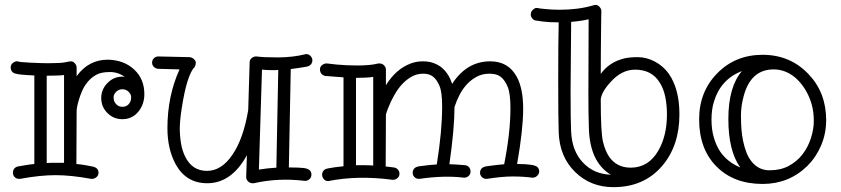

<svg xmlns="http://www.w3.org/2000/svg" viewBox="-20 -732 3454 789"><path d="M243.2 -423.8Q224.6 -420.9 175.8 -420.9H171.9V-62Q181.2 -63 189.9 -63Q189.9 -63 243.2 -63ZM516.1 -315.4Q519 -321.8 519 -333Q519 -344.2 508.5 -354.7Q498 -365.2 482.9 -365.2Q467.8 -365.2 457.3 -354.7Q446.8 -344.2 446.8 -333Q446.8 -321.8 449.7 -315.4Q452.6 -309.1 457.5 -303.7Q467.8 -293 482.9 -293Q505.9 -293 516.1 -315.4ZM294.9 -418.9Q343.8 -486.8 423.8 -486.8Q490.2 -484.9 531.2 -446.3Q573.2 -407.7 573.2 -345.2Q573.2 -303.7 548.8 -273.4Q523.4 -242.2 482.9 -242.2Q446.8 -242.2 421.4 -267.6Q396 -293 396 -329.1Q396 -364.7 421.4 -390.6Q446.8 -417 482.9 -417Q485.4 -417 487.5 -416.5Q489.7 -416 492.2 -416Q466.3 -436 431.2 -436Q396 -436 375.5 -424.6Q355 -413.1 340.6 -395.8Q326.2 -378.4 317.4 -358.2Q308.6 -337.9 303.7 -320.3Q294.9 -290.5 294.9 -274.9L293.9 -58.1Q311 -56.6 328.4 -53.7Q345.7 -50.8 359.4 -47.9Q384.8 -43 384.8 -22Q384.8 -11.2 376.5 -4.2Q368.2 2.9 358.9 2.9H354Q272.5 -12.2 208 -12.2Q144.5 -12.2 63 2.9H58.1Q46.9 2.9 40 -4.6Q33.2 -12.2 33.2 -21.5Q33.2 -42.5 53.2 -47.9Q70.3 -50.8 87.4 -53.7Q104.5 -56.6 121.1 -58.1V-421.9Q56.6 -424.8 45.9 -429.2Q36.1 -430.2 30 -437.3Q23.9 -444.3 23.9 -455.3Q23.9 -466.3 32.5 -473.1Q41 -480 49.8 -480H53.2Q56.6 -476.6 105.2 -474.4Q153.8 -472.2 176.8 -472.2Q231 -472.2 248 -476.1Q265.1 -480 272.7 -480Q280.3 -480 287.6 -471.9Q294.9 -463.9 294.9 -454.1Z M1113.3 -443.8H1093.8Q1079.1 -443.8 1056.6 -445.8L1043.9 -35.2Q1080.1 -41 1115.7 -43L1123.5 -444.8Q1118.2 -443.8 1113.3 -443.8ZM1034.7 -500Q1061 -496.1 1122.1 -496.1Q1183.1 -496.1 1237.8 -509.8Q1249 -509.8 1256.3 -501.7Q1263.7 -493.7 1263.7 -484.4Q1263.7 -475.1 1258.1 -467.8Q1252.4 -460.4 1239 -457.8Q1225.6 -455.1 1208.5 -452.9Q1191.4 -450.7 1174.8 -448.2L1167 -43.9Q1209.5 -43.9 1228.5 -41.5Q1259.8 -37.6 1259.8 -15.1Q1259.8 -2.9 1251.7 4.2Q1243.7 11.2 1234.9 11.2H1231.9Q1124 -2 1022.9 21H1017.6Q1007.3 21 999.5 13.4Q991.7 5.9 991.7 -3.9V-4.9L994.6 -94.2Q931.6 21 831.5 21Q745.1 21 702.1 -56.6Q668 -119.6 668 -205.1Q668 -337.4 717.8 -446.8L629.9 -449.2Q619.1 -450.2 612.1 -457.3Q605 -464.4 605 -474.6Q605 -484.9 612.3 -492.4Q619.6 -500 630.9 -500L759.8 -497.1Q770.5 -495.6 777.6 -488.5Q784.7 -481.4 784.7 -474.6Q784.7 -465.8 780.8 -458Q748 -425.3 726.6 -286.1Q718.8 -235.4 718.8 -204.6Q718.8 -173.8 723.9 -142.8Q729 -111.8 741.7 -86.9Q770.5 -29.8 830.6 -29.8Q890.6 -29.8 935.5 -96.7Q980.5 -162.6 1000 -279.8L1005.9 -476.1Q1005.9 -486.8 1014.2 -493.4Q1022.5 -500 1031.7 -500Z M1468.8 -53.2Q1497.6 -53.2 1513.7 -51.8V-416Q1488.8 -412.1 1446.8 -412.1H1442.9V-53.2ZM1592.8 6.8Q1450.2 -12.2 1328.6 12.2Q1317.4 12.2 1310.5 3.9Q1303.7 -4.4 1303.7 -13.7Q1303.7 -22.9 1309.1 -30.3Q1314.5 -37.6 1328.1 -40Q1355.5 -45.4 1391.6 -48.8V-414.1L1316.9 -419.9Q1307.1 -421.4 1301 -428.7Q1294.9 -436 1294.9 -447Q1294.9 -458 1303.7 -464.6Q1312.5 -471.2 1320.8 -471.2H1323.7Q1324.2 -471.2 1335 -470Q1345.7 -468.8 1362.8 -466.8Q1405.3 -462.9 1447.8 -462.9Q1502.9 -462.9 1534.7 -471.2H1539.6Q1550.8 -471.2 1558.3 -463.4Q1565.9 -455.6 1565.9 -445.8V-381.8Q1607.4 -449.2 1669.4 -471.7Q1692.4 -480 1717.3 -480Q1742.2 -480 1761.2 -473.1Q1780.3 -466.3 1795.4 -454.1Q1824.7 -429.2 1837.9 -387.2Q1897.9 -480 1994.6 -480Q2068.4 -480 2103 -417.5Q2129.9 -369.1 2129.9 -284.7Q2129.9 -200.2 2105 -58.1Q2177.2 -58.1 2189 -44.9Q2195.8 -37.6 2195.8 -27.6Q2195.8 -17.6 2187.7 -9.8Q2179.7 -2 2169.9 -2H2166.5Q2130.4 -6.8 2086.7 -6.8Q2043 -6.8 1981.9 2.9H1977.5Q1967.3 2.9 1960 -4.6Q1952.6 -12.2 1952.6 -22Q1952.6 -31.7 1958.7 -39.1Q1964.8 -46.4 1980 -48.8Q2022.5 -54.7 2051.8 -57.1Q2077.6 -186.5 2077.6 -288.1Q2077.6 -348.6 2065.9 -376Q2054.2 -403.3 2037.8 -416.3Q2021.5 -429.2 1991 -429.2Q1960.4 -429.2 1935.8 -415Q1911.1 -400.9 1893.6 -379.9Q1865.7 -347.2 1847.7 -292Q1847.7 -204.1 1826.7 -57.1Q1845.2 -57.1 1890.6 -53.2Q1901.4 -52.2 1907.5 -44.9Q1913.6 -37.6 1913.6 -26.9Q1913.6 -16.1 1905.8 -9Q1897.9 -2 1888.7 -2H1885.7Q1804.7 -11.7 1704.6 2.9H1700.7Q1689.9 2.9 1682.9 -4.6Q1675.8 -12.2 1675.8 -22Q1675.8 -31.7 1681.9 -39.1Q1688 -46.4 1703.6 -48.8Q1746.1 -54.7 1774.9 -56.2Q1796.9 -193.4 1796.9 -293.9Q1796.9 -353.5 1786.1 -378.9Q1775.4 -404.3 1760 -416.7Q1744.6 -429.2 1719.5 -429.2Q1694.3 -429.2 1673.8 -418.2Q1653.3 -407.2 1636.7 -390.4Q1620.1 -373.5 1607.7 -353.3Q1595.2 -333 1586.4 -314.5Q1571.8 -283.2 1565.9 -261.2L1564.9 -47.9Q1573.7 -46.9 1582 -45.9Q1590.3 -44.9 1599.4 -43.7Q1608.4 -42.5 1615 -35.2Q1621.6 -27.8 1621.6 -17.6Q1621.6 -7.3 1613.5 -0.2Q1605.5 6.8 1595.7 6.8Z M2327.1 -642.1 2324.7 -359.9Q2324.7 -235.4 2326.9 -192.1Q2329.1 -148.9 2341.3 -118.2Q2353.5 -87.4 2375 -64.5Q2420.4 -16.1 2489.7 -14.2Q2402.8 -66.9 2399.9 -208Q2397.9 -263.7 2397.9 -340.1Q2397.9 -416.5 2398.4 -497.6Q2398.9 -578.6 2398.9 -652.8Q2368.7 -645.5 2327.1 -642.1ZM2720.7 -261.7Q2720.7 -300.3 2713.9 -333.7Q2707 -367.2 2691.4 -392.1Q2658.7 -445.8 2589.8 -445.8Q2535.2 -445.8 2490.2 -396Q2452.6 -355.5 2448.7 -324.2Q2448.7 -186.5 2458 -149.2Q2467.3 -111.8 2481.9 -89.8Q2513.2 -43 2571.8 -43Q2645 -43 2685.5 -113.3Q2720.7 -174.3 2720.7 -261.7ZM2275.9 -188.5Q2273.9 -242.7 2273.9 -402.3Q2273.9 -562 2275.9 -640.1Q2235.4 -640.1 2210 -643.6Q2184.6 -647 2178.7 -648.2Q2172.9 -649.4 2167 -656.7Q2161.1 -664.1 2161.1 -671.6Q2161.1 -679.2 2163.8 -684.1Q2166.5 -689 2170.4 -692.4Q2178.2 -699.2 2183.1 -699.2H2189Q2189.9 -699.2 2190.7 -698.7Q2191.4 -698.2 2198.2 -697.3Q2205.1 -696.3 2216.8 -695.3Q2247.1 -691.9 2278.3 -691.9Q2356.4 -691.9 2418 -710Q2421.9 -711.9 2429 -711.9Q2436 -711.9 2443.6 -703.9Q2451.2 -695.8 2451.2 -686V-685.1Q2451.2 -684.6 2450.7 -663.3Q2450.2 -642.1 2450 -606.7Q2449.7 -571.3 2449.2 -524.9Q2448.7 -478.5 2448.7 -428.2Q2483.4 -477.1 2546.4 -492.2Q2566.9 -497.1 2601.8 -497.1Q2636.7 -497.1 2671.4 -478.8Q2706.1 -460.4 2728.5 -428.7Q2772 -366.2 2772 -262.2Q2772 -133.3 2701.2 -50.3Q2626.5 37.1 2501 37.1Q2407.2 37.1 2343.8 -24.9Q2279.3 -87.4 2275.9 -188.5Z M3028.8 -439.9Q2941.4 -406.2 2913.6 -313.5Q2903.8 -281.2 2903.8 -240.7Q2903.8 -200.2 2913.1 -168Q2922.4 -135.7 2938 -111.3Q2968.3 -65.9 3022 -43.9Q2973.1 -111.8 2973.1 -243.2Q2973.1 -374.5 3028.8 -439.9ZM3245.6 -415Q3206.1 -446.8 3159.2 -446.8Q3064.5 -446.8 3035.6 -335.4Q3024.9 -294.4 3024.9 -259.5Q3024.9 -224.6 3026.9 -200.4Q3028.8 -176.3 3033.7 -152.6Q3038.6 -128.9 3046.9 -106.9Q3055.2 -85 3068.4 -68.4Q3097.2 -32.2 3142.3 -32.2Q3187.5 -32.2 3220.9 -50Q3254.4 -67.9 3277.3 -97.2Q3300.3 -126.5 3312.3 -164.1Q3324.2 -201.7 3324.2 -233.4Q3324.2 -265.1 3318.8 -289.6Q3313.5 -314 3303.2 -336.9Q3293 -359.9 3278.3 -379.9Q3263.7 -399.9 3245.6 -415ZM3375 -238.8Q3375 -182.6 3354 -133.8Q3333 -85 3297.4 -49.8Q3221.7 23.9 3113.8 23.9Q2995.1 23.9 2923.8 -48.3Q2853 -120.1 2853 -241.2Q2853 -356 2928.2 -431.6Q3002.4 -506.8 3113.8 -506.8Q3227.1 -506.8 3302.2 -427.7Q3375 -351.6 3375 -238.8Z"/></svg>

Font: Ribeye Marrow
Style: Regular
Weight: 400
Designer: Astigmatic (AOETI)
Foundry: Astigmatic (AOETI)
Version: Version 1.000